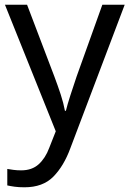

<svg xmlns="http://www.w3.org/2000/svg" viewBox="-20 -556 550 816"><path d="M1 -536H95L211 -231Q226 -191 238 -154.5Q250 -118 256 -85H260Q266 -110 279 -150.5Q292 -191 306 -232L415 -536H510L279 74Q251 150 206.5 195Q162 240 84 240Q60 240 42 237.5Q24 235 11 232V162Q22 164 37.5 166Q53 168 70 168Q116 168 144.5 142Q173 116 189 73L217 2Z"/></svg>

Font: Noto Sans Tifinagh Ahaggar
Style: Regular
Weight: 400
Designer: JamraPatel
Foundry: JamraPatel LLC
Version: Version 2.006; ttfautohint (v1.8.4.7-5d5b)